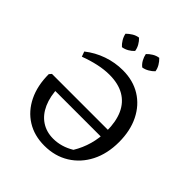

<svg xmlns="http://www.w3.org/2000/svg" viewBox="-237 -1024 1182 1182"><g transform="rotate(45 354.5 -432.5)"><path d="M345 9Q257 9 191.5 -32Q126 -73 89.5 -147.5Q53 -222 53 -322L66 -337H607V-277H115L153 -310Q155 -231 180 -175Q205 -119 249.5 -89.5Q294 -60 353 -60Q424 -60 490 -100Q521 -151 537 -208Q553 -265 553 -326Q553 -409 527 -466.5Q501 -524 449 -554Q397 -584 320 -584Q275 -584 224.5 -573Q174 -562 121 -542L109 -575Q162 -617 226.5 -639.5Q291 -662 359 -662Q448 -662 514.5 -621Q581 -580 618 -505.5Q655 -431 655 -332Q655 -231 616 -154.5Q577 -78 507 -34.5Q437 9 345 9ZM287 -874Q303 -859 314 -839.5Q325 -820 328 -799Q315 -784 295 -772.5Q275 -761 254 -758Q239 -771 227 -791Q215 -811 211 -832Q226 -847 245.5 -859Q265 -871 287 -874ZM463 -874Q479 -859 490.5 -839.5Q502 -820 505 -799Q491 -784 471 -772.5Q451 -761 431 -758Q414 -771 403 -791Q392 -811 388 -832Q402 -847 421.5 -859Q441 -871 463 -874Z"/></g></svg>

Font: Piazzolla 24pt Medium
Style: Regular
Weight: 500
Designer: Juan Pablo del Peral
Foundry: Huerta Tipografica
Version: Version 2.005